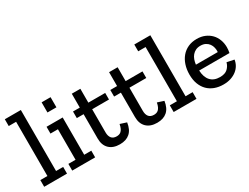

<svg xmlns="http://www.w3.org/2000/svg" viewBox="-64 -1184 2189 1690"><g transform="rotate(-30 1031.0 -339.0)"><path d="M20 0V-68H92V-619H17V-688H180V-68H252V0Z M305 0V-68H378V-378H302V-447H466V-68H538V0ZM372 -655H463V-552H372Z M936 -126Q926 -57 888 -23.5Q850 10 786 10Q717 10 678.5 -27.5Q640 -65 640 -132V-380H571V-447H640V-588H727V-447H898V-380H727V-145Q727 -107 744 -86Q761 -65 796 -65Q807 -65 818.5 -68Q830 -71 840 -79.5Q850 -88 858 -104Q866 -120 871 -147L936 -126Z M1315 -126Q1305 -57 1267 -23.5Q1229 10 1165 10Q1096 10 1057.5 -27.5Q1019 -65 1019 -132V-380H950V-447H1019V-588H1106V-447H1277V-380H1106V-145Q1106 -107 1123 -86Q1140 -65 1175 -65Q1186 -65 1197.5 -68Q1209 -71 1219 -79.5Q1229 -88 1237 -104Q1245 -120 1250 -147L1315 -126Z M1336 0V-68H1408V-619H1333V-688H1496V-68H1568V0Z M2031 -132Q2027 -103 2012.5 -77.5Q1998 -52 1973.5 -32.5Q1949 -13 1915 -1.5Q1881 10 1838 10Q1790 10 1750 -5Q1710 -20 1681.5 -48.5Q1653 -77 1637 -119Q1621 -161 1621 -216Q1621 -268 1635.5 -312Q1650 -356 1677 -388Q1704 -420 1743 -438Q1782 -456 1832 -456Q1878 -456 1914 -440.5Q1950 -425 1975 -399Q2000 -373 2013.5 -337Q2027 -301 2027 -261Q2027 -234 2021 -204H1713Q1716 -135 1749.5 -98.5Q1783 -62 1844 -62Q1896 -62 1922.5 -87Q1949 -112 1958 -147ZM1936 -263Q1938 -285 1933 -307.5Q1928 -330 1915 -348Q1902 -366 1881 -377Q1860 -388 1830 -388Q1803 -388 1782.5 -378Q1762 -368 1747.5 -351Q1733 -334 1725 -311.5Q1717 -289 1714 -263Z"/></g></svg>

Font: Zilla Slab Medium
Style: Regular
Weight: 500
Designer: Typotheque.com
Foundry: Typotheque type foundry
Version: Version 1.1; 2017